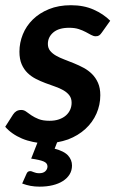

<svg xmlns="http://www.w3.org/2000/svg" viewBox="-24 -541 442 736"><path d="M91.5 115Q95 115 98.2 116.2Q101.5 117.5 105.5 119Q109.5 120.5 114.5 121.8Q119.5 123 126.5 123Q142 123 150 115.2Q158 107.5 158 97Q158 84 143 77.8Q128 71.5 95.5 67L119.5 6Q111 5 102.5 3Q80 -1.5 60 -10Q40 -18.5 23.8 -30Q7.5 -41.5 -4 -55L26 -102Q31.5 -110.5 39.2 -115Q47 -119.5 57.5 -119.5Q68 -119.5 76.5 -113Q85 -106.5 96.5 -98.8Q108 -91 124.2 -84.5Q140.5 -78 166 -78Q186.5 -78 202.2 -83.5Q218 -89 228.8 -98.5Q239.5 -108 245 -120.5Q250.5 -133 250.5 -147Q250.5 -164 242 -175.2Q233.5 -186.5 219.2 -194.8Q205 -203 187 -209.2Q169 -215.5 150.2 -222.5Q131.5 -229.5 113.8 -238.5Q96 -247.5 81.8 -261.2Q67.5 -275 59 -294.8Q50.5 -314.5 50.5 -343Q50.5 -377 63.5 -409.2Q76.5 -441.5 101.8 -466.2Q127 -491 163.8 -506Q200.5 -521 248 -521Q297 -521 334.8 -504.2Q372.5 -487.5 398.5 -461.5L366.5 -416.5Q361 -408.5 356 -405.2Q351 -402 343 -402Q334.5 -402 325.5 -407Q316.5 -412 304.8 -418.2Q293 -424.5 277.8 -429.5Q262.5 -434.5 241 -434.5Q201.5 -434.5 180.5 -416.8Q159.5 -399 159.5 -372.5Q159.5 -357 168.2 -346.2Q177 -335.5 191 -327.5Q205 -319.5 223 -312.8Q241 -306 260 -298.2Q279 -290.5 297 -280.8Q315 -271 329 -257Q343 -243 351.8 -223.2Q360.5 -203.5 360.5 -176Q360.5 -139 345.8 -105.5Q331 -72 303.5 -46.8Q276 -21.5 237 -6.5Q217 0.5 195 4.5L185.5 29Q222 38.5 237 55.2Q252 72 252 93.5Q252 112.5 242.8 127.5Q233.5 142.5 217 153Q200.5 163.5 177.8 169Q155 174.5 128 174.5Q109 174.5 93 171.5Q77 168.5 61 162.5L77.5 125.5Q81.5 115 91.5 115Z"/></svg>

Font: Lato TR
Style: Bold Italic
Weight: 700
Italic angle: -12°
Designer: Lukasz Dziedzic
Foundry: tyPoland Lukasz Dziedzic
Version: Version 1.104 2013